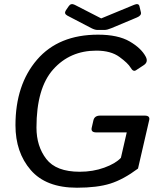

<svg xmlns="http://www.w3.org/2000/svg" viewBox="-20 -880 758 915"><path d="M300.8 -805.7Q283.7 -814.9 293.9 -830.6L307.6 -850.6Q317.9 -866.2 336.4 -856.9L461.9 -792.5H462.9L618.7 -856.9Q640.6 -866.2 644.5 -850.6L651.4 -821.8Q655.3 -806.2 632.8 -796.9L511.7 -746.1Q490.7 -737.3 478.5 -737.3H444.3Q432.1 -737.3 415 -746.1ZM53.7 -283.2Q53.7 -476.1 156.5 -595.5Q259.3 -714.8 447.3 -714.8Q542 -714.8 597.7 -682.6Q653.3 -650.4 674.8 -609.4Q687.5 -584.5 665.5 -569.8L628.4 -545.4Q614.7 -536.1 602.5 -557.6Q590.3 -578.6 549.3 -608.6Q508.3 -638.7 439 -638.7Q313.5 -638.7 233.6 -549.3Q153.8 -460 153.8 -272Q153.8 -183.1 200.7 -122.3Q247.6 -61.5 359.9 -61.5Q423.3 -61.5 477.1 -81.1Q530.8 -100.6 556.2 -127.9L584 -249H439Q412.1 -249 417 -271L425.3 -307.1Q430.7 -329.1 457.5 -329.1H669.4Q696.3 -329.1 690.9 -307.1L637.7 -76.7Q568.4 -24.9 505.9 -5.1Q443.4 14.6 346.7 14.6Q199.2 14.6 126.5 -69.6Q53.7 -153.8 53.7 -283.2Z"/></svg>

Font: Istok
Style: Italic
Weight: 500
Italic angle: -13°
Designer: Andrey V. Panov
Foundry: Andrey V. Panov
Version: Version 1.0.3